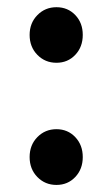

<svg xmlns="http://www.w3.org/2000/svg" viewBox="-20 -506 315 538"><path d="M84.7 -10Q63 -32.2 63 -65.9Q63 -99.6 84.7 -121.8Q106.4 -144 138.2 -144Q169.9 -144 190.9 -121.8Q211.9 -99.6 211.9 -65.9Q211.9 -32.2 190.9 -10Q169.9 12.2 138.2 12.2Q106.4 12.2 84.7 -10ZM63 -408.2Q63 -441.4 84.7 -463.6Q106.4 -485.8 138.2 -485.8Q169.9 -485.8 190.9 -463.9Q211.9 -441.9 211.9 -408.2Q211.9 -374.5 190.9 -352.3Q169.9 -330.1 138.2 -330.1Q106.4 -330.1 84.7 -352.3Q63 -374.5 63 -408.2Z"/></svg>

Font: Source Sans Pro Semibold
Style: Regular
Weight: 600
Designer: Paul D. Hunt
Foundry: Adobe Systems Incorporated
Version: Version 2.020;PS 2.0;hotconv 1.0.86;makeotf.lib2.5.63406